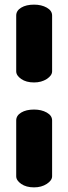

<svg xmlns="http://www.w3.org/2000/svg" viewBox="-20 -788 295 829"><path d="M127 -432Q93 -432 71.5 -447Q50 -462 50 -480V-721Q50 -742 71.5 -755Q93 -768 127 -768Q159 -768 182 -755Q205 -742 205 -721V-480Q205 -462 182 -447Q159 -432 127 -432ZM127 21Q93 21 71.5 6Q50 -9 50 -27V-268Q50 -289 71.5 -302Q93 -315 127 -315Q159 -315 182 -302Q205 -289 205 -268V-27Q205 -9 182 6Q159 21 127 21Z"/></svg>

Font: Dosis ExtraBold
Style: Regular
Weight: 800
Designer: EdgarTolentino, PabloImpallari, IginoMarini
Foundry: EdgarTolentino, PabloImpallari, IginoMarini
Version: Version 3.001; ttfautohint (v1.8.2)